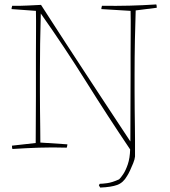

<svg xmlns="http://www.w3.org/2000/svg" viewBox="-20 -666 767 866"><path d="M432 180Q429 176 426 170Q427 168 428 166Q429 164 430 163Q442 163 464 160Q486 157 517 143Q524 137 535.5 120Q547 103 556.5 75Q566 47 567 8Q464 -145 368 -298.5Q272 -452 164 -605Q162 -541 161 -469Q160 -397 160 -330Q160 -297 160 -255Q160 -213 160.5 -169Q161 -125 161.5 -87Q162 -49 162 -23L284 -15Q284 -12 283 -7.5Q282 -3 281 0Q216 -2 157 0Q98 2 36 6Q34 2 34 -9L141 -21Q141 -68 141.5 -122.5Q142 -177 142 -231.5Q142 -286 142 -330Q142 -370 142 -420.5Q142 -471 142.5 -522.5Q143 -574 142 -617L32 -625Q32 -628 33 -632.5Q34 -637 35 -640Q67 -639 104.5 -641Q142 -643 165 -644Q178 -624 207 -579Q236 -534 275 -474Q314 -414 357 -348.5Q400 -283 441 -220.5Q482 -158 515.5 -107.5Q549 -57 568 -28Q568 -111 568.5 -190.5Q569 -270 569 -330Q569 -370 569 -420.5Q569 -471 569.5 -522.5Q570 -574 569 -617L437 -625Q437 -628 438 -632.5Q439 -637 440 -640Q505 -639 564 -640.5Q623 -642 685 -646Q687 -642 687 -631L592 -619Q590 -564 588.5 -485.5Q587 -407 587 -330Q587 -297 587 -255Q587 -213 587.5 -171Q588 -129 588.5 -93.5Q589 -58 589 -38V40Q588 52 581 69.5Q574 87 566.5 103Q559 119 553 128Q536 158 509 168Q482 178 432 180Z"/></svg>

Font: Labrada Thin
Style: Regular
Weight: 100
Designer: Mercedes Jáuregui
Foundry: Omnibus-Type Team
Version: Version 1.000; ttfautohint (v1.8.4.7-5d5b)